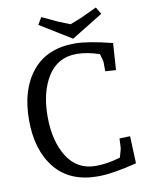

<svg xmlns="http://www.w3.org/2000/svg" viewBox="-97 -962 805 1046"><g transform="rotate(-10 305.0 -439.0)"><path d="M569 -170 575 -19Q441 15 359 15Q205 15 123.5 -84.5Q42 -184 42 -352Q42 -520 123.5 -620Q205 -720 359 -720Q432 -720 566 -686L556 -538L497 -542V-589Q497 -599 485 -639Q416 -662 359 -662Q255 -662 200 -575.5Q145 -489 145 -353Q145 -217 200 -130Q255 -43 358 -43Q423 -43 494 -65Q508 -111 508 -121L510 -168ZM507 -893 530 -854 356 -747 182 -854 205 -893 293 -852 356 -827 419 -852Z"/></g></svg>

Font: Andada
Style: Regular
Weight: 400
Designer: Carolina Giovagnoli
Foundry: Carolina Giovagnoli
Version: Version 1.003